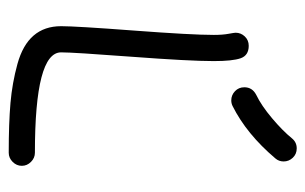

<svg xmlns="http://www.w3.org/2000/svg" viewBox="-150 -550 700 440"><g transform="rotate(90 200.0 -330.0)"><path d="M210 -510Q198 -510 189 -518.5Q180 -527 180 -540Q180 -558 197 -567Q222 -579 251 -603.5Q280 -628 297 -649Q306 -660 320 -660Q333 -660 341.5 -651Q350 -642 350 -630Q350 -619 343 -611Q287 -545 223 -513Q217 -510 210 -510ZM85 -550Q107 -550 113.5 -531.5Q120 -513 120 -470Q120 -414 110 -281Q100 -148 100 -120Q100 -60 330 -60Q342 -60 351 -51Q360 -42 360 -30Q360 -18 351 -9Q342 0 330 0Q262 0 216 -4Q170 -8 126.5 -20Q83 -32 61.5 -57Q40 -82 40 -120Q40 -154 50 -286.5Q60 -419 60 -470Q60 -490 57.5 -503.5Q55 -517 55 -520Q55 -532 63.5 -541Q72 -550 85 -550Z"/></g></svg>

Font: Pecita
Style: Book
Weight: 400
Width: 7
Version: Version 4.3